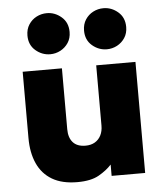

<svg xmlns="http://www.w3.org/2000/svg" viewBox="-55 -823 759 887"><g transform="rotate(-5 324.5 -380.0)"><path d="M268.5 15Q197.5 15 151.5 -12.2Q105.5 -39.5 83 -89.5Q60.5 -139.5 60.5 -207V-515H242.5V-232.5Q242.5 -193.5 262 -171.5Q281.5 -149.5 320.5 -149.5Q345.5 -149.5 363.8 -160.2Q382 -171 391.8 -190.5Q401.5 -210 401.5 -235.5V-515H583.5V0H428V-52.5Q405 -27 368.2 -6Q331.5 15 268.5 15ZM195 -584.5Q157 -584.5 127 -610.2Q97 -636 97 -679.5Q97 -709 111 -730.5Q125 -752 147.2 -763.5Q169.5 -775 195 -775Q232.5 -775 262.5 -749.2Q292.5 -723.5 292.5 -679.5Q292.5 -650.5 278.5 -629.2Q264.5 -608 242.2 -596.2Q220 -584.5 195 -584.5ZM457.5 -584.5Q419.5 -584.5 389.5 -610.2Q359.5 -636 359.5 -679.5Q359.5 -709 373.5 -730.5Q387.5 -752 409.8 -763.5Q432 -775 457.5 -775Q495 -775 525 -749.2Q555 -723.5 555 -679.5Q555 -650.5 541 -629.2Q527 -608 504.8 -596.2Q482.5 -584.5 457.5 -584.5Z"/></g></svg>

Font: Geologica Thin Roman ExtraBold
Style: Regular
Weight: 800
Version: Version 1.010;gftools[0.9.28]